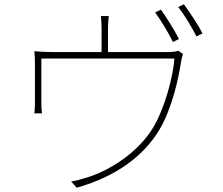

<svg xmlns="http://www.w3.org/2000/svg" viewBox="-20 -849 1040 896"><path d="M731 -804 704 -791C731 -754 768 -693 787 -653L815 -667C793 -711 756 -769 731 -804ZM838 -829 812 -816C841 -779 874 -724 897 -679L925 -693C905 -732 865 -793 838 -829ZM834 -597 812 -612C804 -609 791 -606 758 -606H484V-716C484 -729 485 -755 488 -774H451C453 -755 454 -729 454 -716V-606H225C193 -606 164 -608 140 -610C143 -590 143 -562 143 -542C143 -510 143 -395 143 -364C143 -352 142 -330 140 -320H176C174 -331 173 -352 173 -365C173 -395 173 -528 173 -576H794C788 -494 751 -347 693 -251C627 -142 496 -52 377 -18C355 -11 333 -5 312 -2L338 27C526 -26 651 -124 721 -239C783 -339 815 -492 824 -556C827 -574 831 -590 834 -597Z"/></svg>

Font: Noto Sans JP Thin
Style: Regular
Weight: 100
Designer: Ryoko NISHIZUKA 西塚涼子 (kana, bopomofo & ideographs); Paul D. Hunt (Latin, Greek & Cyrillic); Sandoll Communications 산돌커뮤니
Foundry: Adobe
Version: Version 2.004;hotconv 1.0.118;makeotfexe 2.5.65603